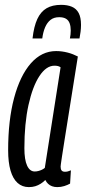

<svg xmlns="http://www.w3.org/2000/svg" viewBox="-20 -755 351 785"><path d="M214.1 10Q202.4 10 192.9 6.5Q183.5 3.1 176.6 -3.5Q169.7 -10 165.3 -19.1Q156.7 -10.3 146.3 -3.8Q135.9 2.8 124.2 6.4Q112.5 10 98 10Q70.8 10 51.8 -7.1Q32.8 -24.2 23 -57.9Q13.3 -91.6 13.3 -140.3Q13.3 -263.2 37.6 -354.3Q61.9 -445.5 106 -495.9Q150.2 -546.2 209.4 -546.2Q221.6 -546.2 233.4 -544.6Q245.2 -543 256.7 -540Q268.2 -537.1 278.4 -533Q288.6 -528.9 298.3 -524Q278.2 -398.5 265.3 -316.7Q252.3 -235 244.6 -186.8Q236.9 -138.6 233.4 -115.1Q229.8 -91.5 228.8 -83.6Q227.8 -75.7 227.8 -73.7Q227.8 -63.3 231.9 -58Q236 -52.8 245.7 -52.8Q251.9 -52.8 257.5 -54.2Q263.1 -55.6 269.9 -58.6L266.5 -4.3Q256.3 1.5 242.6 5.8Q228.9 10 214.1 10ZM163.2 -68.6 227.7 -479.9Q222.3 -483.7 216.5 -485Q210.7 -486.4 202.5 -486.4Q169.1 -486.4 141.2 -444.1Q113.3 -401.7 96.5 -325.8Q79.7 -249.8 79.7 -149.1Q79.7 -101.8 90.8 -77.9Q101.9 -53.9 121.8 -53.9Q129.3 -53.9 136.6 -55.8Q144 -57.6 151 -60.9Q158 -64.2 163.2 -68.6ZM230.1 -735.2Q255.4 -735.2 273.7 -727.5Q292 -719.8 301.6 -701.9Q311.2 -684 311.2 -653.4Q311.2 -639.8 309.4 -625Q307.6 -610.1 305 -597.8H265.8Q267.5 -606.1 268.3 -613.6Q269.2 -621.1 269.2 -630.3Q269.2 -647.3 264.7 -659.8Q260.1 -672.3 249.6 -678.5Q239.1 -684.7 221.9 -684.7Q200.6 -684.7 186.7 -673.8Q172.8 -662.8 164.5 -643.5Q156.2 -624.3 152.8 -597.8H113Q118.6 -647.2 132.6 -677.3Q146.6 -707.3 170.4 -721.3Q194.2 -735.2 230.1 -735.2Z"/></svg>

Font: Georama
Style: Italic
Weight: 400
Width: 2
Italic angle: -9°
Designer: Jean-Baptiste Levee
Foundry: Production Type
Version: Version 1.000